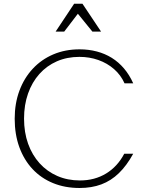

<svg xmlns="http://www.w3.org/2000/svg" viewBox="-20 -980 771 1006"><path d="M397 5Q320 5 257.5 -20.8Q195 -46.5 150.2 -94.5Q105.5 -142.5 81.2 -209.2Q57 -276 57 -358Q57 -438.5 81.8 -505Q106.5 -571.5 151.8 -620Q197 -668.5 259.2 -695Q321.5 -721.5 397 -721.5Q445 -721.5 487.5 -710.2Q530 -699 565.8 -676.8Q601.5 -654.5 629.8 -621.2Q658 -588 678 -543.5H632.5Q613 -587 577.5 -618Q542 -649 495.5 -665.5Q449 -682 396 -682Q331.5 -682 278.2 -658.8Q225 -635.5 186.5 -592.5Q148 -549.5 127 -490Q106 -430.5 106 -358.5Q106 -286.5 127.2 -227Q148.5 -167.5 187.5 -124.5Q226.5 -81.5 280.2 -58Q334 -34.5 399 -34.5Q476 -34.5 535.8 -70.8Q595.5 -107 631 -174.5H678Q644 -112.5 603 -72.8Q562 -33 511.2 -14Q460.5 5 397 5ZM271.5 -814.5 368.5 -960.5H412L509.5 -814.5H464L388 -908L316.5 -814.5Z"/></svg>

Font: Russolo 10pt ExtraLight
Style: Regular
Weight: 200
Designer: Micah Stupak-Hahn
Version: Version 1.000